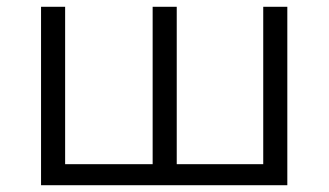

<svg xmlns="http://www.w3.org/2000/svg" viewBox="-20 -546 969 566"><path d="M827 -526V0H101V-526H172V-62H430V-526H501V-62H756V-526Z"/></svg>

Font: Montserrat-Regular
Style: Regular
Weight: 400
Version: Version 7.200